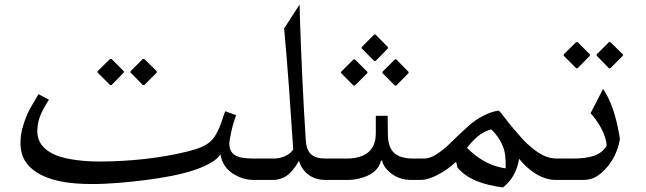

<svg xmlns="http://www.w3.org/2000/svg" viewBox="-20 -790 2838 844"><path d="M988 -160C988 -166 990 -175 992 -187C997 -218 1008 -258 1018 -284L970 -301C964 -286 959 -270 954 -255C944 -224 930 -195 910 -173C887 -148 844 -134 804 -124C691 -96 555 -80 415 -80C368 -80 326 -84 292 -90C258 -96 230 -104 208 -116C172 -136 144 -164 144 -213C144 -274 172 -313 195 -352L149 -376C131 -342 109 -313 95 -276C82 -242 70 -207 70 -161C70 -98 99 -59 142 -32C200 5 282 19 384 19C461 19 544 11 616 2C722 -12 832 -31 906 -74C927 -86 942 -99 949 -112C955 -73 975 -46 1002 -28C1027 -12 1056 1 1096 1H1142V-93H1110C1045 -93 988 -95 988 -160ZM524 -471V-477L470 -531H464L409 -477V-471L464 -416H470ZM669 -471V-477L614 -531H608L554 -477V-471L608 -416H614Z M1269 -133C1253 -109 1221 -93 1182 -93H1107V-16C1107 -4 1128 1 1141 1H1180C1202 1 1223 -5 1241 -18C1259 -31 1277 -52 1294 -83C1310 -34 1348 1 1412 1H1485V-93H1412C1351 -93 1327 -118 1324 -177C1313 -343 1305 -523 1299 -693C1298 -722 1298 -748 1297 -770L1229 -665C1245 -492 1257 -315 1269 -133Z M1503 -93H1450V-16C1450 -4 1471 1 1484 1H1511C1529 1 1546 -2 1562 -6C1606 -17 1643 -39 1654 -82C1657 -84 1659 -85 1660 -85C1661 -76 1665 -66 1672 -56C1693 -26 1733 1 1785 1H1828V-93H1799C1720 -93 1685 -123 1685 -203L1684 -281H1632V-204C1632 -125 1581 -93 1503 -93ZM1776 -469V-474L1722 -529H1716L1661 -474V-469L1716 -414H1722ZM1595 -469V-474L1540 -529H1534L1479 -474V-469L1534 -414H1540ZM1685 -577V-583L1631 -638H1625L1570 -583V-577L1625 -522H1631Z M1827 1C1855 1 1879 -9 1901 -20C1933 -36 1959 -55 1985 -79L1991 -53C2037 0 2104 22 2191 34C2228 4 2252 -33 2262 -92C2280 -69 2303 -47 2329 -30C2353 -14 2386 1 2423 1H2456V-93H2427C2383 -93 2348 -116 2321 -138C2305 -151 2289 -165 2275 -181C2250 -210 2221 -242 2199 -272C2189 -286 2180 -297 2172 -304C2152 -301 2135 -295 2119 -288C2087 -274 2061 -256 2037 -234L2001 -201C1978 -180 1953 -152 1927 -132C1905 -115 1877 -93 1843 -93H1793V-16C1793 -4 1814 1 1827 1ZM2203 -50C2130 -60 2076 -97 2033 -140C2058 -173 2094 -211 2140 -221C2163 -198 2179 -176 2191 -146C2202 -118 2203 -90 2203 -50Z M2496 -93H2421V-16C2421 -4 2442 1 2455 1H2543C2566 1 2587 -4 2605 -16C2655 -49 2694 -109 2705 -179C2704 -188 2702 -198 2700 -209C2687 -279 2666 -349 2631 -399L2576 -292C2582 -286 2589 -278 2597 -267C2618 -238 2644 -195 2647 -150C2622 -105 2568 -93 2496 -93ZM2573 -545V-551L2519 -605H2513L2458 -551V-545L2513 -490H2519ZM2718 -545V-551L2663 -605H2657L2603 -551V-545L2657 -490H2663Z"/></svg>

Font: Iranian Serif 
Style: Regular
Weight: 400
Designer: Hooman Mehr, Hadi Navid in Neviseh Pardaz Co. Ltd. (http://nevisa.com)
Foundry: http://font-store.ir
Version: 5.0.2 build 3/9/1393